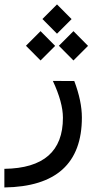

<svg xmlns="http://www.w3.org/2000/svg" viewBox="-26 -615 447 866"><path d="M309.1 -249.5Q343.3 -158.7 343.3 -85Q343.3 225.6 -6.3 230.5V146.5Q258.3 143.1 257.8 -84Q257.8 -152.8 212.4 -250ZM165.3 -529.3 231.1 -595.1 296.9 -528.8 231.1 -463ZM239.5 -408.6 305.3 -474.5 371.1 -408.1 305.3 -342.3ZM91.1 -408.6 156.9 -474.5 222.7 -408.1 156.9 -342.3Z"/></svg>

Font: Dirooz
Style: Regular
Weight: 400
Foundry: DejaVu fonts team - Redesigned by Saber Rastikerdar
Version: Version 0.2.1